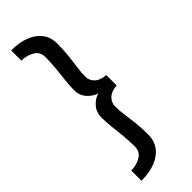

<svg xmlns="http://www.w3.org/2000/svg" viewBox="-286 -742 903 903"><g transform="rotate(-45 165.0 -290.5)"><path d="M34.8 74.9V142.9Q88.8 142.9 128.1 127.4Q167.4 111.9 189.2 82.4Q211 52.9 211 12.9Q211 -32.1 206.9 -68.2Q202.8 -104.4 198.5 -134.6Q194.1 -164.7 194.1 -191.7Q194.1 -217.7 213.6 -236.1Q233.1 -254.5 269.1 -256.3V-325.9Q233.1 -327.6 213.6 -345.8Q194.1 -363.9 194.1 -389.9Q194.1 -416.9 198.5 -447Q202.8 -477.2 206.9 -513.6Q211 -550 211 -594Q211 -635 189.2 -664Q167.4 -693 128.1 -708.5Q88.8 -724 34.8 -724V-655.9Q69.8 -655.9 98.2 -639.4Q126.7 -622.9 126.7 -587.9Q126.7 -552.9 123.2 -516.3Q119.7 -479.8 115.7 -445.4Q111.7 -411.1 111.7 -382.1Q111.7 -347.1 133.2 -323.1Q154.8 -299.1 181.8 -291.1Q154.8 -284.1 133.2 -259.6Q111.7 -235.1 111.7 -200.1Q111.7 -171.1 115.7 -136.4Q119.7 -101.8 123.2 -65Q126.7 -28.1 126.7 6.9Q126.7 41.9 98.2 58.4Q69.8 74.9 34.8 74.9Z"/></g></svg>

Font: Ancizar Sans Thin
Style: Regular
Weight: 100
Designer: Cesar Puertas, Viviana Monsalve, Julian Moncada, Julian Prieto, Jose Castro, Mariel Hernandez, Felipe Aragon, Sara Alarc
Version: Version 8.100